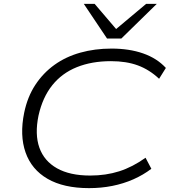

<svg xmlns="http://www.w3.org/2000/svg" viewBox="-20 -964 885 992"><path d="M440 8Q309 8 226 -40Q143 -88 112 -176.5Q81 -265 105 -382Q122 -464 162.5 -525.5Q203 -587 261.5 -629Q320 -671 395 -692Q470 -713 556 -713Q648 -713 719.5 -688Q791 -663 837 -613L802 -557Q752 -604 692.5 -626Q633 -648 553 -648Q454 -648 377 -617Q300 -586 250 -523.5Q200 -461 179 -367Q159 -270 183.5 -201Q208 -132 274.5 -94.5Q341 -57 446 -57Q527 -57 596 -79Q665 -101 732 -149L762 -92Q720 -60 669 -37.5Q618 -15 560.5 -3.5Q503 8 440 8ZM533 -765 413 -944H469L580 -814L735 -944H790L607 -765Z"/></svg>

Font: Nunito Sans 10pt Expanded Light
Style: Italic
Weight: 300
Width: 7
Italic angle: -9°
Designer: Vernon Adams
Foundry: Vernon Adams
Version: Version 3.101;gftools[0.9.27]